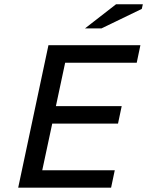

<svg xmlns="http://www.w3.org/2000/svg" viewBox="-20 -872 684 892"><path d="M64.5 0ZM205.1 -662.1H632.3L615.2 -580.6H282.7L239.7 -378.9H545.4L528.3 -297.9H222.7L176.3 -81.1H513.2L496.1 0H64.5ZM519 -852.1H643.6L638.7 -830.6L451.7 -740.2H375Z"/></svg>

Font: PT Astra Sans
Style: Italic
Weight: 400
Italic angle: -16°
Designer: A.Korolkova, I. Chaeva
Foundry: ParaType Ltd
Version: Version 1.001; ttfautohint (v1.6)